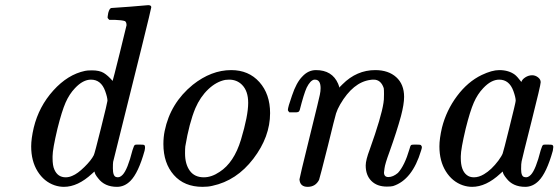

<svg xmlns="http://www.w3.org/2000/svg" viewBox="-20 -714 2167 745"><path d="M413 -683Q414 -683 484 -688L555 -694Q567 -694 567 -686Q567 -678 419 -86Q418 -80 418 -61Q418 -30 431 -27Q444 -23 456 -36Q475 -56 494 -131Q500 -151 504 -152Q507 -153 516 -153H521Q538 -153 540 -151Q545 -147 541 -129Q517 -43 486 -12Q463 11 434 11Q386 11 361 -22Q347 -39 347 -48H346Q345 -47 342 -44.5Q339 -42 337 -40Q282 11 228 11Q210 11 192 5Q151 -9 126 -49Q101 -89 101 -146Q101 -176 111 -219Q131 -301 187 -363Q243 -425 310 -439Q318 -441 337 -441Q366 -441 382.5 -431Q399 -421 417 -400Q419 -405 444.5 -507.5Q470 -610 471 -616Q471 -628 465 -632Q454 -636 425 -637H404Q398 -643 397.5 -645Q397 -647 400 -664Q405 -683 413 -683ZM388 -361Q372 -405 333 -405Q302 -405 271 -372Q249 -349 234.5 -316Q220 -283 203 -215Q184 -135 184 -108V-100Q184 -71 191 -56Q204 -26 235 -26Q248 -26 261 -32Q281 -40 307.5 -66Q334 -92 344 -112Q347 -117 372 -217.5Q397 -318 397 -323Q397 -336 388 -361Z M728 -385Q800 -442 877 -442Q945 -442 986.5 -395.5Q1028 -349 1028 -275Q1028 -183 963 -98Q898 -13 804 7Q788 11 766 11Q695 11 654.5 -35Q614 -81 614 -155Q614 -182 619 -206Q641 -314 728 -385ZM698 -119Q698 -77 716.5 -51.5Q735 -26 771 -26Q801 -26 832 -47Q888 -83 915 -172Q943 -265 943 -315Q943 -361 919 -385Q899 -405 869 -405Q866 -405 861 -404.5Q856 -404 854 -404Q819 -397 788 -367.5Q757 -338 738 -294Q714 -236 699 -146Q698 -138 698 -119Z M1103 -278Q1097 -284 1097 -287Q1097 -298 1113 -343Q1130 -394 1153 -417Q1176 -442 1206 -442Q1269 -442 1292 -389Q1294 -383 1296 -378V-374L1309 -387Q1364 -442 1436 -442Q1487 -442 1517.5 -414.5Q1548 -387 1548 -338Q1548 -310 1536 -264Q1520 -205 1491 -124Q1474 -78 1472 -61Q1470 -49 1470 -45Q1470 -27 1487 -27Q1505 -27 1524 -43Q1550 -71 1569 -136Q1572 -148 1574.5 -150.5Q1577 -153 1588 -153H1594Q1611 -153 1613 -151Q1617 -147 1617 -143Q1617 -139 1614 -130Q1580 -16 1505 8Q1497 10 1481 10Q1443 10 1421 -12Q1399 -34 1399 -72Q1399 -93 1415 -135Q1460 -261 1468 -315Q1470 -324 1470 -349Q1470 -367 1469 -372Q1458 -405 1430 -405Q1422 -405 1417 -404Q1350 -395 1300 -309Q1289 -290 1284 -274Q1279 -258 1253 -151Q1221 -24 1218 -16Q1204 11 1174 11Q1144 11 1142 -18Q1142 -23 1181 -181Q1221 -343 1221 -346Q1224 -360 1224 -372Q1224 -405 1202 -405H1199Q1184 -402 1170 -374Q1159 -350 1143 -287Q1142 -285 1141 -283Q1139 -278 1126 -278Q1122 -278 1120 -278Z M2045 -422Q2057 -422 2067.5 -414Q2078 -406 2078 -395Q2078 -384 2042.5 -243.5Q2007 -103 2004 -88Q2002 -80 2002 -58Q2002 -29 2015 -27Q2028 -23 2040 -36Q2059 -56 2078 -131Q2084 -151 2088 -152Q2091 -153 2100 -153H2105Q2122 -153 2124 -151Q2127 -148 2127 -144Q2127 -143 2125 -129Q2101 -43 2070 -12Q2047 11 2018 11Q1970 11 1945 -22Q1931 -39 1931 -48H1930Q1929 -47 1926 -44.5Q1923 -42 1921 -40Q1866 11 1812 11Q1794 11 1776 5Q1735 -9 1710 -49Q1685 -89 1685 -146Q1685 -176 1695 -219Q1712 -286 1753.5 -341.5Q1795 -397 1849 -423Q1889 -442 1917 -442Q1954 -442 1978 -424Q1987 -417 2003 -396Q2006 -406 2018.5 -414Q2031 -422 2045 -422ZM1972 -361Q1956 -405 1917 -405Q1886 -405 1855 -372Q1833 -349 1818.5 -316Q1804 -283 1787 -215Q1768 -135 1768 -108V-100Q1768 -53 1791 -35Q1802 -26 1819 -26Q1838 -26 1858 -38Q1887 -55 1914 -91Q1927 -109 1930.5 -118.5Q1934 -128 1956 -217Q1981 -317 1981 -323Q1981 -336 1972 -361Z"/></svg>

Font: KaTeX_Main
Style: Italic
Weight: 400
Version: Version 1.1; ttfautohint (v1.3)